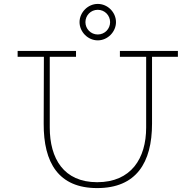

<svg xmlns="http://www.w3.org/2000/svg" viewBox="-20 -960 998 980"><path d="M479 -754C530 -754 572 -798 572 -847C572 -897 530 -940 479 -940C428 -940 386 -896 386 -847C386 -798 428 -754 479 -754ZM479 -910C515 -910 542 -881 542 -847C542 -813 515 -784 479 -784C443 -784 416 -813 416 -847C416 -881 443 -910 479 -910ZM888 -700H592V-670H726V-309C726 -151 649 -30 476 -30C305 -30 234 -151 234 -309V-670H368V-700H70V-670H204L203 -329C202 -129 279 0 476 0C675 0 756 -129 756 -329V-670H888Z"/></svg>

Font: Space Cowgirl Thin
Style: Regular
Weight: 100
Designer: Valery Marier
Foundry: Valery Marier
Version: Version 1.000;hotconv 1.0.109;makeotfexe 2.5.65596